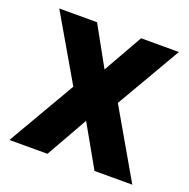

<svg xmlns="http://www.w3.org/2000/svg" viewBox="-101 -625 709 721"><g transform="rotate(20 254.0 -264.0)"><path d="M10 0H162L256 -166L350 0H501L345 -270L495 -528H344L255 -371L168 -528H17L167 -270Z"/></g></svg>

Font: Aerodynamic
Style: Regular
Weight: 500
Designer: Google
Version: Version 2.000980; 2014